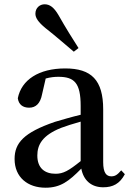

<svg xmlns="http://www.w3.org/2000/svg" viewBox="-20 -860 609 895"><path d="M346 -636C316 -683 287 -729 253 -789C231 -827 211 -840 188 -840C166 -840 145 -824 145 -796C145 -777 158 -757 192 -729C242 -690 282 -654 324 -619ZM356 -109C300 -64 275 -50 239 -50C189 -50 154 -76 154 -135C154 -185 177 -229 265 -264C286 -272 320 -283 356 -293ZM545 -66C528 -46 517 -38 499 -38C476 -38 461 -54 461 -104V-350C461 -487 406 -541 284 -541C161 -541 80 -488 63 -402C67 -373 86 -358 116 -358C147 -358 168 -378 176 -420L193 -494C215 -500 234 -502 252 -502C327 -502 356 -473 356 -366V-325C314 -315 270 -302 236 -292C90 -242 48 -193 48 -119C48 -33 110 15 192 15C262 15 301 -15 359 -74C369 -20 405 13 461 13C506 13 538 -3 562 -48Z"/></svg>

Font: Source Han Serif CN SemiBold
Style: Regular
Weight: 600
Designer: Ryoko NISHIZUKA 西塚涼子 (kana & ideographs); Frank Grießhammer (Latin, Greek & Cyrillic); Wenlong ZHANG 张文龙 (bopomofo); San
Foundry: Adobe Systems Incorporated
Version: Version 1.000;PS 1;hotconv 16.6.53;makeotf.lib2.5.65590